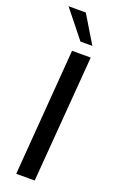

<svg xmlns="http://www.w3.org/2000/svg" viewBox="-176 -971 622 1015"><g transform="rotate(20 135.0 -463.5)"><path d="M64 0 119 -712H224L168 0ZM144 -773 21 -927H118L211 -773Z"/></g></svg>

Font: Muli SemiBold
Style: Italic
Weight: 600
Italic angle: -4.541°
Designer: Vernon Adams
Foundry: Vernon Adams
Version: Version 2.100; ttfautohint (v1.8.1.43-b0c9)